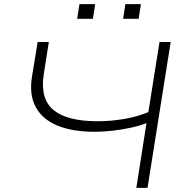

<svg xmlns="http://www.w3.org/2000/svg" viewBox="-20 -908 911 928"><path d="M639 0 688 -313Q659 -301 616 -291.5Q573 -282 526.5 -276.5Q480 -271 436 -271Q332 -271 259 -300.5Q186 -330 153 -390Q120 -450 135 -540L162 -705H216L191 -546Q174 -429 239.5 -375.5Q305 -322 452 -322Q515 -322 579.5 -333Q644 -344 697 -366L751 -705H805L693 0ZM575 -817 586 -888H661L650 -817ZM353 -817 364 -888H440L429 -817Z"/></svg>

Font: Nunito Sans 7pt Expanded ExtraLight
Style: Italic
Weight: 250
Width: 7
Italic angle: -9°
Designer: Vernon Adams
Foundry: Vernon Adams
Version: Version 3.101;gftools[0.9.27]